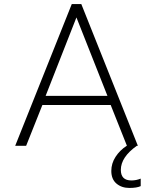

<svg xmlns="http://www.w3.org/2000/svg" viewBox="-20 -719 758 947"><path d="M674 162V199Q655 208 618 208Q580 208 554.5 186.5Q529 165 529 124Q529 87 550 54.5Q571 22 605 0H606L526 -201H189L109 0H55L334 -699H381L660 0H655Q576 56 576 119Q576 171 628 171Q652 171 674 162ZM510 -246 357 -633 205 -246Z"/></svg>

Font: Prompt ExtraLight
Style: Regular
Weight: 275
Designer: Katatrad Team
Foundry: CadsonDemak
Version: Version 1.001